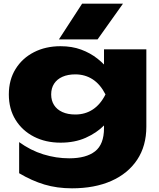

<svg xmlns="http://www.w3.org/2000/svg" viewBox="-20 -841 865 1043"><path d="M545 -145V-241L553 -267V-418L545 -439V-573H775V-153Q775 -48 725 27Q675 102 584.5 142Q494 182 371 182Q290 182 221.5 161.5Q153 141 84 100V-69Q146 -24 215.5 -2.5Q285 19 356 19Q448 19 496.5 -19Q545 -57 545 -145ZM309 -66Q228 -66 164.5 -98.5Q101 -131 64.5 -190Q28 -249 28 -328Q28 -407 64.5 -466Q101 -525 164.5 -557.5Q228 -590 309 -590Q371 -590 421 -571.5Q471 -553 510 -522Q549 -491 575 -455.5Q601 -420 614.5 -385.5Q628 -351 628 -325Q628 -290 607 -245.5Q586 -201 545.5 -160Q505 -119 445.5 -92.5Q386 -66 309 -66ZM389 -219Q443 -219 484.5 -246.5Q526 -274 553 -328Q525 -383 483.5 -410Q442 -437 389 -437Q349 -437 319.5 -424Q290 -411 274 -386.5Q258 -362 258 -328Q258 -295 273.5 -270.5Q289 -246 318.5 -232.5Q348 -219 389 -219ZM426 -821H648L510 -627H300Z"/></svg>

Font: Unbounded ExtraBold
Style: Regular
Weight: 800
Designer: Luke Prowse, Jean-Baptiste Morizot, Fátima Lázaro, Florian Runge
Foundry: NaN
Version: Version 1.701;gftools[0.9.28.dev5+ged2979d]